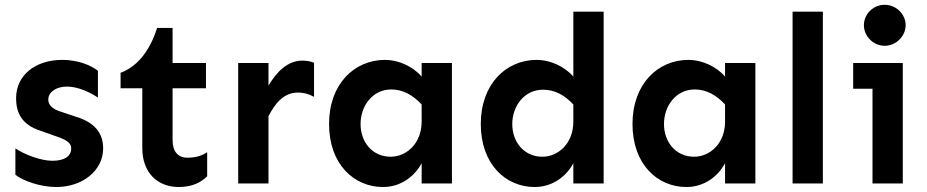

<svg xmlns="http://www.w3.org/2000/svg" viewBox="-20 -751 3794 786"><path d="M235.4 -505.9C124 -505.9 45.9 -442.4 45.9 -349.6C45.9 -287.1 70.3 -240.2 145.5 -215.8L206.1 -194.3C249 -179.7 271.5 -168 271.5 -143.6C271.5 -111.3 244.1 -92.8 194.3 -92.8C147.5 -92.8 80.1 -118.2 43 -143.6V-35.2C75.2 -10.7 144.5 14.6 210.9 14.6C316.4 14.6 402.3 -51.8 402.3 -143.6C402.3 -208 365.2 -251 290 -273.4L234.4 -292C190.4 -304.7 177.7 -323.2 177.7 -343.8C177.7 -372.1 207 -396.5 253.9 -396.5C301.8 -396.5 349.6 -372.1 380.9 -351.6V-460.9C352.5 -484.4 296.9 -505.9 235.4 -505.9Z M623 -636.7C591.8 -536.1 536.1 -475.6 473.6 -453.1V-389.6H562.5V-144.5C562.5 -45.9 623 14.6 711.9 14.6C767.6 14.6 803.7 -4.9 828.1 -29.3V-127.9C805.7 -113.3 782.2 -105.5 747.1 -105.5C707 -105.5 686.5 -132.8 686.5 -176.8V-389.6H823.2V-493.2H686.5V-636.7Z M1265.6 -494.1C1251 -500 1235.4 -502.9 1217.8 -502.9C1159.2 -502.9 1113.3 -459 1079.1 -400.4V-493.2H955.1V0H1079.1V-275.4C1107.4 -330.1 1142.6 -372.1 1200.2 -372.1C1222.7 -372.1 1245.1 -366.2 1265.6 -354.5Z M1582 -384.8C1629.9 -384.8 1670.9 -361.3 1706.1 -323.2V-252.9C1706.1 -164.1 1644.5 -109.4 1579.1 -109.4C1504.9 -109.4 1456.1 -168.9 1456.1 -243.2C1456.1 -317.4 1504.9 -384.8 1582 -384.8ZM1556.6 -505.9C1429.7 -505.9 1327.1 -406.2 1327.1 -243.2C1327.1 -79.1 1428.7 14.6 1547.9 14.6C1621.1 14.6 1677.7 -29.3 1706.1 -83V0H1830.1V-493.2H1706.1V-437.5C1669.9 -479.5 1610.4 -505.9 1556.6 -505.9Z M2203.1 -383.8C2251 -383.8 2292 -361.3 2327.1 -323.2V-252.9C2327.1 -164.1 2265.6 -109.4 2200.2 -109.4C2126 -109.4 2077.1 -168.9 2077.1 -243.2C2077.1 -316.4 2126 -383.8 2203.1 -383.8ZM2327.1 -437.5C2291 -479.5 2231.4 -505.9 2177.7 -505.9C2050.8 -505.9 1948.2 -406.2 1948.2 -243.2C1948.2 -79.1 2049.8 14.6 2168.9 14.6C2242.2 14.6 2298.8 -29.3 2327.1 -83V0H2451.2V-703.1H2327.1Z M2824.2 -384.8C2872.1 -384.8 2913.1 -361.3 2948.2 -323.2V-252.9C2948.2 -164.1 2886.7 -109.4 2821.3 -109.4C2747.1 -109.4 2698.2 -168.9 2698.2 -243.2C2698.2 -317.4 2747.1 -384.8 2824.2 -384.8ZM2798.8 -505.9C2671.9 -505.9 2569.3 -406.2 2569.3 -243.2C2569.3 -79.1 2670.9 14.6 2790 14.6C2863.3 14.6 2919.9 -29.3 2948.2 -83V0H3072.3V-493.2H2948.2V-437.5C2912.1 -479.5 2852.5 -505.9 2798.8 -505.9Z M3224.6 -703.1V0H3348.6V-703.1Z M3601.6 -731.4C3554.7 -731.4 3516.6 -693.4 3516.6 -647.5C3516.6 -603.5 3554.7 -563.5 3601.6 -563.5C3648.4 -563.5 3687.5 -603.5 3687.5 -647.5C3687.5 -693.4 3648.4 -731.4 3601.6 -731.4ZM3472.7 -493.2V-387.7H3551.8V0H3675.8V-493.2Z"/></svg>

Font: Sen-gleads
Style: Bold
Weight: 700
Designer: Kosal Sen, Philatype
Foundry: Philatype
Version: Version 1.004; ttfautohint (v1.8.3)